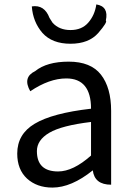

<svg xmlns="http://www.w3.org/2000/svg" viewBox="-20 -836 604 869"><path d="M217 13Q147 13 102 -28Q58 -69 58 -141Q58 -229 137 -276Q217 -324 392 -344Q392 -481 280 -481Q203 -481 117 -423Q81 -486 139 -514Q192 -557 291 -557Q391 -557 437 -498Q483 -439 483 -334V0Q408 0 400 -65Q303 13 217 13ZM243 -60Q311 -60 392 -132V-284Q259 -268 203 -235Q147 -202 147 -152Q147 -60 243 -60ZM172 -687Q129 -737 124 -807Q181 -816 204 -755L218 -733Q248 -700 299 -700Q350 -700 379 -733Q409 -767 416 -816Q473 -807 459 -743Q468 -737 425 -687Q382 -638 299 -638Q216 -638 172 -687Z"/></svg>

Font: Swei Toothpaste CJK TC
Style: Regular
Weight: 400
Version: Version 1.0